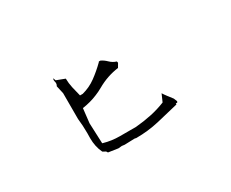

<svg xmlns="http://www.w3.org/2000/svg" viewBox="-77 -862 1153 957"><g transform="rotate(-30 500.0 -383.5)"><path d="M284.7 -294.4 284.2 -265.6Q284.2 -215.8 303.2 -177.2L320.3 -167.5L325.7 -159.2L380.9 -150.9L401.4 -152.8L417 -150.9L475.1 -152.8L483.9 -150.9Q552.2 -150.9 616 -165.8Q679.7 -180.7 740.7 -195.8V-201.7H749L752 -208L744.1 -227.5Q732.4 -242.7 721.9 -256.3Q711.4 -270 704.6 -281.2L686 -238.8Q645 -222.2 600.6 -212.9Q556.2 -203.6 510.7 -199.7H418Q370.6 -199.7 326.7 -212.4L323.7 -213.4L318.8 -331.1L328.1 -413.1Q375 -419.9 415.5 -437Q436 -445.3 455.6 -456.5Q514.2 -490.2 579.6 -499L592.8 -521.5L590.8 -529.8Q569.8 -536.1 554 -551.8Q538.1 -567.4 521.5 -574.7H513.2L509.8 -570.3Q477.5 -538.6 441.9 -512.5Q406.2 -486.3 362.8 -475.1H347.2Q339.4 -504.9 333.7 -530.3Q328.1 -555.7 327.6 -583L279.8 -601.1L273.9 -616.2Q271.5 -610.4 271.5 -605.7Q271.5 -601.1 272.9 -596.7Q274.4 -592.3 274.4 -587.9Q274.4 -579.6 269.5 -572.3L279.8 -526.9V-378.4Q284.7 -338.4 284.7 -294.4Z"/></g></svg>

Font: Bakudai
Style: Light
Weight: 300
Version: Version 1.48